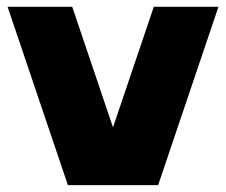

<svg xmlns="http://www.w3.org/2000/svg" viewBox="-20 -538 657 558"><path d="M427 -518.3 308.4 -167.9 189.9 -518.3H2L177.3 0H439.6L614.9 -518.3Z"/></svg>

Font: JUMBOTRON
Style: Regular
Weight: 400
Designer: Ian Langley
Foundry: Ian Langley
Version: Version 1.005;Fontself Maker 3.5.8